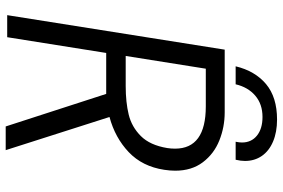

<svg xmlns="http://www.w3.org/2000/svg" viewBox="-172 -768 944 640"><g transform="rotate(90 300.0 -448.0)"><path d="M145.5 -725H354.5Q403.5 -725 448 -707.2Q492.5 -689.5 520.8 -652.2Q549 -615 549 -560Q549 -543 546 -523.5Q535 -450.5 487 -405Q439 -359.5 370 -341L480.5 5H401.5L293 -330H282.5H156.5L104 0H30.5ZM473.5 -533.5Q475.5 -546 475.5 -559.5Q475.5 -662 334.5 -662H209L166.5 -395H267Q321 -395 362 -405Q403 -415 433.5 -445.5Q464 -476 473.5 -533.5ZM378.5 -899.5Q420.5 -899.5 451.8 -886.2Q483 -873 499.8 -848.8Q516.5 -824.5 516.5 -792.5Q516.5 -779 512.5 -761.5H452.5Q455 -774 455 -782.5Q455 -814 432 -832.5Q409 -851 370 -851Q327 -851 298.8 -826.8Q270.5 -802.5 261 -761.5H201Q216.5 -826 260.2 -862.8Q304 -899.5 378.5 -899.5Z"/></g></svg>

Font: JuliaMono Light
Style: Italic
Weight: 300
Italic angle: -9°
Monospace: yes
Designer: cormullion
Foundry: corm
Version: Version 0.054; ttfautohint (v1.8.4)